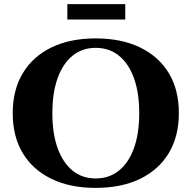

<svg xmlns="http://www.w3.org/2000/svg" viewBox="-20 -901 932 935"><path d="M446 -714Q571 -714 662 -670Q753 -626 802 -545Q851 -464 851 -350Q851 -237 802 -155.5Q753 -74 662 -30Q571 14 446 14Q321 14 230.5 -30Q140 -74 91 -155Q42 -236 42 -350Q42 -463 91 -544.5Q140 -626 230.5 -670Q321 -714 446 -714ZM446 -32Q512 -32 559.5 -70.5Q607 -109 632.5 -180Q658 -251 658 -350Q658 -449 632.5 -520Q607 -591 559.5 -629.5Q512 -668 446 -668Q380 -668 333 -629.5Q286 -591 260.5 -520Q235 -449 235 -350Q235 -251 260.5 -180Q286 -109 333 -70.5Q380 -32 446 -32ZM308 -881H590V-806H308Z"/></svg>

Font: Cinzel ExtraBold
Style: Regular
Weight: 800
Designer: Natanael Gama
Version: Version 2.000